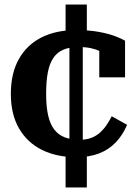

<svg xmlns="http://www.w3.org/2000/svg" viewBox="-20 -683 600 849"><path d="M333 -65Q362 -65 384 -73.5Q406 -82 422.5 -97Q439 -112 451.5 -130.5Q464 -149 474 -169L542 -131Q523 -86 492 -53.5Q461 -21 418 -4.5Q375 12 317 12Q231 12 166 -20Q101 -52 64.5 -114.5Q28 -177 28 -268Q28 -359 63.5 -422Q99 -485 163.5 -517.5Q228 -550 317 -550Q373 -550 417 -542Q461 -534 490.5 -522.5Q520 -511 533 -503V-341H419V-487Q438 -484 447 -477Q456 -470 458 -461.5Q460 -453 457 -446.5Q454 -440 449 -439Q438 -448 421.5 -456.5Q405 -465 382 -470Q359 -475 327 -475Q288 -475 260.5 -463.5Q233 -452 216 -427Q199 -402 191.5 -363Q184 -324 184 -268Q184 -211 193 -172Q202 -133 220.5 -109.5Q239 -86 267 -75.5Q295 -65 333 -65ZM270 -663H364V-519L346 -501V-36L364 -23V146H270V-20L287 -37V-498L270 -511Z"/></svg>

Font: Roboto Serif SemiCondensed
Style: Bold
Weight: 700
Width: 4
Designer: Greg Gazdowicz
Foundry: Commercial Type
Version: Version 1.007